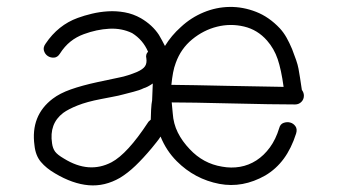

<svg xmlns="http://www.w3.org/2000/svg" viewBox="-20 -537 999 568"><path d="M879 -254Q879 -243 871.5 -235.5Q864 -228 853 -228Q788 -228 665 -231Q543 -234 488 -234L491 -202Q493 -171 506 -145Q519 -119 541 -96Q581 -53 637 -44Q664 -39 690 -43.5Q716 -48 738.5 -62.5Q761 -77 778.5 -101Q796 -125 806 -158Q809 -170 819 -173.5Q829 -177 838.5 -174.5Q848 -172 854 -163.5Q860 -155 856 -142Q842 -98 819.5 -67.5Q797 -37 765 -18Q698 20 629 7Q556 -7 503 -60Q472 -91 455 -133Q450 -125 443.5 -117Q437 -109 429 -99Q403 -68 380.5 -46.5Q358 -25 335 -11Q290 15 242.5 11Q195 7 143 -24Q117 -39 101 -58Q85 -77 82 -107Q70 -195 136 -245Q157 -261 189.5 -272.5Q222 -284 268 -294L334 -308Q345 -310 359 -314.5Q373 -319 385 -324Q403 -332 409 -341Q415 -350 413 -364Q410 -376 418 -384Q403 -419 371 -439Q340 -454 303 -452Q266 -450 228 -436Q206 -428 188.5 -414Q171 -400 157 -378Q150 -367 139.5 -366.5Q129 -366 121 -371.5Q113 -377 110 -387Q107 -397 115 -408Q152 -463 210 -484Q229 -491 252 -496.5Q275 -502 299.5 -503.5Q324 -505 349 -500.5Q374 -496 397 -483Q431 -463 450 -434Q460 -417 468 -401Q487 -432 515 -457Q545 -485 582.5 -500.5Q620 -516 659.5 -516.5Q699 -517 737.5 -502Q776 -487 808 -453Q819 -441 827.5 -426Q836 -411 844 -392Q851 -374 856 -359.5Q861 -345 863 -334Q865 -323 867.5 -307.5Q870 -292 873 -271Q879 -263 879 -254ZM432 -290Q416 -279 405 -276Q393 -270 375 -265.5Q357 -261 346 -258L330 -254Q322 -252 310 -250L279 -244Q237 -236 209.5 -225Q182 -214 167 -203Q125 -171 134 -113Q136 -98 143 -88.5Q150 -79 169 -68Q243 -22 310 -57Q357 -82 418 -175Q419 -177 421.5 -179Q424 -181 426 -183Q426 -193 427 -212Q428 -231 430 -240ZM819 -280Q812 -331 801.5 -362Q791 -393 770 -417Q742 -449 702 -458.5Q662 -468 622 -458Q582 -448 548.5 -420.5Q515 -393 500 -351Q495 -338 492 -322Q489 -306 487 -286Q516 -286 557.5 -285Q599 -284 654 -283Z"/></svg>

Font: Wynona
Style: Regular
Weight: 400
Italic angle: -12°
Designer: Kanati
Foundry: Kanati and Michael Everson
Version: Version 2.000